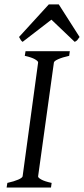

<svg xmlns="http://www.w3.org/2000/svg" viewBox="-20 -846 379 866"><path d="M292 -594.2Q261.2 -587.4 242.7 -579.1Q224.1 -570.8 223.1 -564L151.9 -50.8Q150.9 -44.9 166 -36.4Q181.2 -27.8 212.9 -21L210 0H9.8L13.2 -21Q43.9 -27.8 62.3 -35.9Q80.6 -43.9 82 -50.8L151.9 -564Q152.8 -569.8 137.7 -578.6Q122.6 -587.4 91.8 -594.2L95.2 -615.2H294.9ZM338.9 -679.2Q332 -669.4 328.4 -665Q324.7 -660.6 316.9 -657.2L211.9 -757.3L82 -657.2Q77.6 -660.2 74.2 -664.8Q70.8 -669.4 65.9 -679.2L200.2 -826.2H245.1Z"/></svg>

Font: Gentium Plus APac
Style: Italic
Weight: 400
Italic angle: -8°
Designer: J. Victor Gaultney, Annie Olsen, Iska Routamaa, Becca Hirsbrunner
Foundry: SIL International
Version: Version 5.000